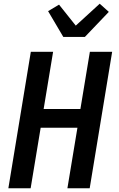

<svg xmlns="http://www.w3.org/2000/svg" viewBox="-20 -1014 640 1034"><path d="M25 0 146 -735H266L215 -427H413L464 -735H584L463 0H343L397 -326H199L145 0ZM321 -815 239 -954 298 -989 388 -876 517 -994 566 -950 437 -815Z"/></svg>

Font: Iosevka Aile Oblique
Style: Bold
Weight: 700
Italic angle: -9°
Designer: Belleve Invis
Foundry: Belleve Invis
Version: Version 31.1.0; ttfautohint (v1.8.4)